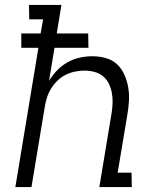

<svg xmlns="http://www.w3.org/2000/svg" viewBox="-20 -755 640 775"><path d="M42 0 135 -562H66V-620H144L154 -677H98L97 -735H228L209 -620H336L337 -562H200L178 -429Q192 -452 211 -471.5Q230 -491 253.5 -504Q277 -517 302.5 -522.5Q328 -528 352 -528Q381 -528 407.5 -520.5Q434 -513 452.5 -495.5Q471 -478 482 -453.5Q493 -429 497.5 -402.5Q502 -376 500.5 -348Q499 -320 494 -292L455 -58H511L512 0H381L431 -302Q434 -322 434.5 -342.5Q435 -363 431 -382.5Q427 -402 418.5 -419Q410 -436 395 -448Q380 -460 360.5 -465Q341 -470 321 -470Q302 -470 282.5 -466Q263 -462 245 -453Q227 -444 212.5 -430Q198 -416 187 -398.5Q176 -381 170 -362.5Q164 -344 161 -325L107 0Z"/></svg>

Font: Iosevka Etoile Light
Style: Italic
Weight: 300
Italic angle: -9°
Designer: Belleve Invis
Foundry: Belleve Invis
Version: Version 22.1.2; ttfautohint (v1.8.4)